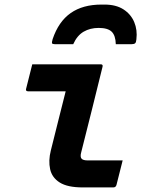

<svg xmlns="http://www.w3.org/2000/svg" viewBox="-20 -819 640 839"><path d="M411 -697Q374 -697 345.5 -680.5Q317 -664 300 -626H219Q209 -626 207.5 -630Q206 -634 210 -648Q236 -725 289 -762Q342 -799 423 -799H437Q487 -799 519.5 -778Q552 -757 566.5 -722.5Q581 -688 576 -647Q575 -634 570.5 -630Q566 -626 556 -626H486Q485 -664 468 -680.5Q451 -697 411 -697ZM121 -538H420Q431 -538 428 -527Q405 -434 382 -341Q359 -248 335 -154Q329 -133 337 -125Q344 -118 364 -118H516Q509 -92 502.5 -64.5Q496 -37 489 -11Q486 0 475 0H342Q275 0 241 -21.5Q207 -43 199 -80Q191 -117 202 -161Q218 -226 234.5 -291Q251 -356 267 -420H103Q91 -420 94 -431Q101 -457 107.5 -484.5Q114 -512 121 -538Z"/></svg>

Font: Recursive Mn Lnr St
Style: Bold Italic
Weight: 700
Italic angle: -15°
Monospace: yes
Version: Version 1.079;hotconv 1.0.112;makeotfexe 2.5.65598; ttfautoh